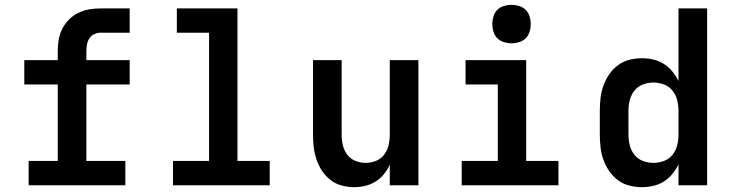

<svg xmlns="http://www.w3.org/2000/svg" viewBox="-20 -770 3040 798"><path d="M99 0V-101H220V-419H81V-520H220V-557Q220 -581 224 -605Q228 -629 239 -650.5Q250 -672 267 -689Q284 -706 305.5 -716.5Q327 -727 350.5 -731Q374 -735 398 -735H519V-634H398Q384 -634 371.5 -628Q359 -622 351.5 -610.5Q344 -599 341.5 -585Q339 -571 339 -557V-520H519V-419H339V-101H501V0Z M699 0V-101H849V-634H715V-735H967V-101H1101V0Z M1452 8Q1426 8 1400 1Q1374 -6 1353.5 -22Q1333 -38 1318.5 -60Q1304 -82 1295.5 -107Q1287 -132 1284 -158Q1281 -184 1281 -210V-520H1400V-210Q1400 -188 1405 -166.5Q1410 -145 1423 -127.5Q1436 -110 1457 -101.5Q1478 -93 1500 -93Q1522 -93 1543 -101.5Q1564 -110 1577 -127.5Q1590 -145 1595 -166.5Q1600 -188 1600 -210V-520H1719V0H1600V-86Q1591 -65 1576 -46.5Q1561 -28 1541 -15.5Q1521 -3 1498 2.5Q1475 8 1452 8Z M1899 0V-101H2049V-419H1915V-520H2167V-101H2301V0ZM2106 -590Q2090 -590 2074 -595Q2058 -600 2047 -611Q2036 -622 2031 -638Q2026 -654 2026 -670Q2026 -686 2031 -702Q2036 -718 2047 -729Q2058 -740 2074 -745Q2090 -750 2106 -750Q2122 -750 2138 -745Q2154 -740 2165 -729Q2176 -718 2181 -702Q2186 -686 2186 -670Q2186 -654 2181 -638Q2176 -622 2165 -611Q2154 -600 2138 -595Q2122 -590 2106 -590Z M2648 8Q2622 8 2596 1.5Q2570 -5 2548.5 -21Q2527 -37 2512 -59Q2497 -81 2488 -106Q2479 -131 2476 -157.5Q2473 -184 2473 -210V-310Q2473 -336 2476 -362.5Q2479 -389 2488 -414Q2497 -439 2512 -461Q2527 -483 2548.5 -499Q2570 -515 2596 -521.5Q2622 -528 2648 -528Q2672 -528 2695.5 -522.5Q2719 -517 2739 -504.5Q2759 -492 2774.5 -473Q2790 -454 2800 -433V-735H2919V0H2800V-87Q2790 -66 2774.5 -47Q2759 -28 2739 -15.5Q2719 -3 2695.5 2.5Q2672 8 2648 8ZM2696 -93Q2718 -93 2739.5 -101Q2761 -109 2775 -126.5Q2789 -144 2794.5 -166Q2800 -188 2800 -210V-310Q2800 -332 2794.5 -354Q2789 -376 2775 -393.5Q2761 -411 2739.5 -419Q2718 -427 2696 -427Q2674 -427 2652.5 -419Q2631 -411 2617 -393.5Q2603 -376 2597.5 -354Q2592 -332 2592 -310V-210Q2592 -188 2597.5 -166Q2603 -144 2617 -126.5Q2631 -109 2652.5 -101Q2674 -93 2696 -93Z"/></svg>

Font: R Plex Mono
Style: Bold
Weight: 700
Monospace: yes
Designer: Belleve Invis
Foundry: Belleve Invis
Version: Version 31.8.0